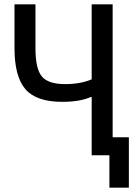

<svg xmlns="http://www.w3.org/2000/svg" viewBox="-20 -718 640 888"><path d="M486 150V0H404V-269H399Q349 -247 268 -247Q148 -247 97.5 -305.5Q47 -364 47 -496V-698H144V-494Q144 -400 173.5 -364.5Q203 -329 281 -329Q352 -329 404 -351V-698H501V-83H576V150Z"/></svg>

Font: IBM Plex Mono Text
Style: Regular
Weight: 450
Designer: Mike Abbink, Paul van der Laan, Pieter van Rosmalen
Foundry: Bold Monday
Version: Version 2.000